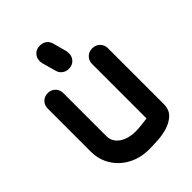

<svg xmlns="http://www.w3.org/2000/svg" viewBox="-223 -871 986 986"><g transform="rotate(-45 270.0 -378.0)"><path d="M326 -646V-638Q326 -636 326.5 -634.5Q327 -633 327 -631Q327 -611 315.5 -596Q304 -581 284 -576Q280 -575 269 -575Q251 -575 235.5 -586Q220 -597 215 -617V-616Q210 -636 204 -656Q198 -676 193 -696H194Q192 -701 192 -703V-708Q192 -729 203.5 -744Q215 -759 235 -764Q240 -765 250 -765Q270 -765 285 -754Q300 -743 305 -723V-724ZM372 -509Q372 -532 388 -548.5Q404 -565 429 -565Q454 -565 470.5 -548.5Q487 -532 487 -509V-105Q487 -62 462.5 -39Q438 -16 403.5 -5.5Q369 5 331.5 7Q294 9 267 9Q223 9 183.5 -5.5Q144 -20 114 -47Q84 -74 66.5 -111.5Q49 -149 49 -195V-506Q49 -532 65 -548Q81 -564 106 -564Q129 -564 145.5 -548Q162 -532 162 -506V-195Q162 -172 172.5 -155Q183 -138 200.5 -127Q218 -116 239.5 -110.5Q261 -105 283 -105Q305 -105 330 -108L372 -113Z"/></g></svg>

Font: VDS
Style: Bold
Weight: 700
Designer: artmaker
Foundry: artmaker
Version: Version 1.000 2009 initial release